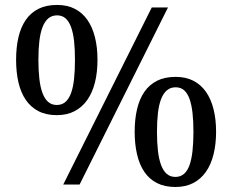

<svg xmlns="http://www.w3.org/2000/svg" viewBox="-20 -744 936 774"><path d="M373 -502.9Q373 -452.6 362.8 -411.6Q352.5 -370.6 332 -341.3Q311.5 -312 280.8 -295.9Q250 -279.8 209 -279.8Q166 -279.8 135 -295.9Q104 -312 84 -341.3Q64 -370.6 54.4 -411.6Q44.9 -452.6 44.9 -502.9Q44.9 -553.2 54.4 -594Q64 -634.8 84 -663.8Q104 -692.9 135.3 -708.5Q166.5 -724.1 210 -724.1Q251 -724.1 281.5 -708.5Q312 -692.9 332.3 -663.8Q352.5 -634.8 362.8 -594Q373 -553.2 373 -502.9ZM134.8 -502.9Q134.8 -460 138.7 -426Q142.6 -392.1 151.4 -368.7Q160.2 -345.2 174.3 -333Q188.5 -320.8 209 -320.8Q229.5 -320.8 243.7 -333Q257.8 -345.2 266.4 -368.7Q274.9 -392.1 278.6 -426Q282.2 -460 282.2 -502.9Q282.2 -545.4 278.6 -578.6Q274.9 -611.8 266.4 -635Q257.8 -658.2 244.1 -670.2Q230.5 -682.1 210 -682.1Q189.5 -682.1 175 -670.2Q160.6 -658.2 151.6 -635Q142.6 -611.8 138.7 -578.6Q134.8 -545.4 134.8 -502.9ZM851.1 -212.9Q851.1 -162.6 840.8 -121.6Q830.6 -80.6 810.1 -51.3Q789.6 -22 758.8 -6.1Q728 9.8 687 9.8Q644 9.8 612.8 -6.1Q581.5 -22 561.8 -51.3Q542 -80.6 532.5 -121.6Q522.9 -162.6 522.9 -212.9Q522.9 -263.2 532.5 -304Q542 -344.7 562 -373.8Q582 -402.8 613.3 -418.5Q644.5 -434.1 688 -434.1Q729 -434.1 759.5 -418.5Q790 -402.8 810.3 -373.8Q830.6 -344.7 840.8 -304Q851.1 -263.2 851.1 -212.9ZM612.8 -212.9Q612.8 -169.9 616.7 -136Q620.6 -102.1 629.4 -78.6Q638.2 -55.2 652.3 -43Q666.5 -30.8 687 -30.8Q707.5 -30.8 721.7 -43Q735.8 -55.2 744.1 -78.6Q752.4 -102.1 756.1 -136Q759.8 -169.9 759.8 -212.9Q759.8 -255.4 756.1 -288.6Q752.4 -321.8 744.1 -345Q735.8 -368.2 722.2 -380.1Q708.5 -392.1 688 -392.1Q667.5 -392.1 653.1 -380.1Q638.7 -368.2 629.6 -345Q620.6 -321.8 616.7 -288.6Q612.8 -255.4 612.8 -212.9ZM300.8 0H234.9L591.8 -713.9H657.2Z"/></svg>

Font: Droid-TTFautohint Serif
Style: Regular
Weight: 400
Foundry: Ascender Corporation
Version: Version 1.00; ttfautohint (v1.00rc1.4-1a1c-dirty) -l 8 -r 50